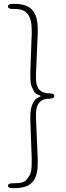

<svg xmlns="http://www.w3.org/2000/svg" viewBox="-20 -800 339 987"><path d="M45 167Q21 167 21 155Q21 142 45 142H55Q105 142 118 122Q125 112 132 102Q143 86 143 36Q143 24 143 12L136 -179Q136 -191 136 -203Q136 -239 147 -265Q159 -294 183 -302Q189 -304 189 -306Q189 -308 183 -310Q159 -317 152 -335Q147 -346 142 -357Q136 -371 136 -409Q136 -421 136 -433L143 -624Q143 -636 143 -648Q143 -698 124 -726Q105 -754 55 -754H45Q21 -754 21 -767Q21 -780 45 -780H54Q117 -780 144 -751Q174 -719 174 -652Q174 -640 174 -628L165 -420Q165 -408 165 -396Q165 -320 235 -320Q259 -320 259 -307Q259 -293 235 -293Q165 -293 165 -214Q165 -202 165 -190L174 17Q174 29 174 41Q174 108 144 139Q117 167 54 167Z"/></svg>

Font: Resource Han Rounded KR ExtraLight
Style: Regular
Weight: 250
Designer: Cyano Hao (round all glyphs); Ryoko NISHIZUKA 西塚涼子 (kana, bopomofo & ideographs); Paul D. Hunt (Latin, Greek & Cyrillic)
Foundry: Cyano Hao
Version: 0.990